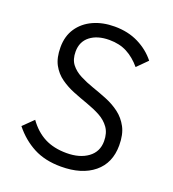

<svg xmlns="http://www.w3.org/2000/svg" viewBox="-130 -797 814 906"><g transform="rotate(20 277.0 -344.0)"><path d="M278 10Q198 10 140 -20.5Q82 -51 38 -106L89 -156Q124 -107 170.5 -83Q217 -59 281 -59Q347 -59 388 -89Q429 -119 429 -172Q429 -213 410 -239.5Q391 -266 360.5 -282.5Q330 -299 293 -312Q256 -325 219.5 -339.5Q183 -354 152 -376Q121 -398 102.5 -432Q84 -466 84 -519Q84 -575 111 -615Q138 -655 185 -676.5Q232 -698 292 -698Q359 -698 411.5 -672Q464 -646 499 -602L449 -552Q417 -590 379 -610Q341 -630 290 -630Q230 -630 194 -602Q158 -574 158 -524Q158 -485 176.5 -461Q195 -437 226 -421Q257 -405 293.5 -392.5Q330 -380 367 -365Q404 -350 434.5 -327Q465 -304 484 -268.5Q503 -233 503 -178Q503 -89 442.5 -39.5Q382 10 278 10Z"/></g></svg>

Font: Outfit-Light
Style: Regular
Weight: 300
Designer: Rodrigo Fuenzalida
Foundry: fragTYPE
Version: Version 1.000